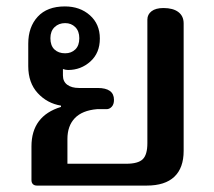

<svg xmlns="http://www.w3.org/2000/svg" viewBox="-20 -578 667 598"><path d="M78 -17V-122Q78 -217 170 -245V-249Q127 -256 97.5 -288Q68 -320 68 -372V-442Q68 -494 97.5 -526Q127 -558 182 -558Q229 -558 260 -530.5Q291 -503 291 -458Q291 -413 261.5 -386.5Q232 -360 192 -360Q185 -360 176 -363V-343Q176 -324 189.5 -314Q203 -304 226 -304H284Q335 -304 335 -267Q335 -253 328 -245.5Q321 -238 312 -238H282Q236 -234 213 -210Q190 -186 190 -145V-68H373Q410 -68 424.5 -82Q439 -96 439 -132V-517Q439 -533 452 -543Q465 -553 489 -553Q519 -553 535.5 -540.5Q552 -528 552 -505V-108Q552 -55 523 -27.5Q494 0 437 0H95Q87 0 82.5 -4.5Q78 -9 78 -17ZM227 -459Q227 -481 214.5 -493.5Q202 -506 183 -506Q163 -506 150 -493.5Q137 -481 137 -459Q137 -436 149.5 -424Q162 -412 183 -412Q202 -412 214.5 -424Q227 -436 227 -459Z"/></svg>

Font: Maitree Semibold
Style: Regular
Weight: 600
Designer: CadsonDemak Team
Foundry: CadsonDemak
Version: Version 1.000